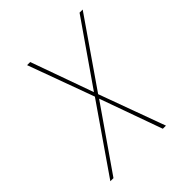

<svg xmlns="http://www.w3.org/2000/svg" viewBox="-200 -868 1001 1001"><g transform="rotate(-45 300.0 -367.5)"><path d="M39 0 294 -369 160 -735H183L307 -389L547 -735H570L315 -366L449 0H426L302 -346L62 0Z"/></g></svg>

Font: Iosevka Aile Thin Oblique
Style: Regular
Weight: 100
Italic angle: -9°
Designer: Belleve Invis
Foundry: Belleve Invis
Version: Version 31.1.0; ttfautohint (v1.8.4)